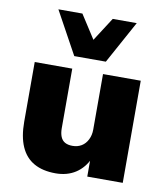

<svg xmlns="http://www.w3.org/2000/svg" viewBox="-86 -839 802 922"><g transform="rotate(10 315.0 -378.0)"><path d="M247 11Q184 11 141.5 -13Q99 -37 77.5 -85.5Q56 -134 56 -207V-498H239V-207Q239 -183 246 -166Q253 -149 267.5 -141Q282 -133 304 -133Q329 -133 348 -144.5Q367 -156 378 -178Q389 -200 389 -227V-498H573V0H400V-93H408Q385 -42 344 -15.5Q303 11 247 11ZM238 -559 124 -767H241L315 -652L389 -767H506L392 -559Z"/></g></svg>

Font: Nunito Sans 10pt Black
Style: Regular
Weight: 900
Designer: Vernon Adams
Foundry: Vernon Adams
Version: Version 3.101;gftools[0.9.27]